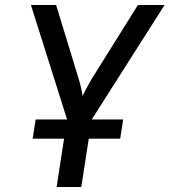

<svg xmlns="http://www.w3.org/2000/svg" viewBox="-20 -750 680 770"><path d="M207 0H306L336 -194H462L474 -271H348L640 -730H533L353 -442C332 -407 317 -378 311 -365C310 -378 304 -407 293 -442L205 -730H104L249 -271H123L111 -194H237Z"/></svg>

Font: JetBrains Mono Medium
Style: Italic
Weight: 436
Italic angle: -9°
Monospace: yes
Designer: Philipp Nurullin, Konstantin Bulenkov
Foundry: JetBrains
Version: Version 2.305